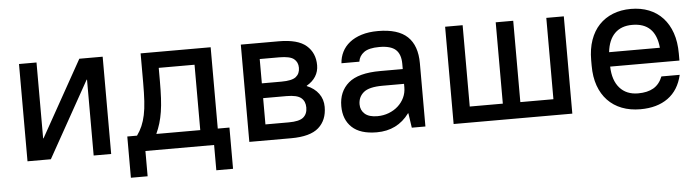

<svg xmlns="http://www.w3.org/2000/svg" viewBox="-43 -681 3576 983"><g transform="rotate(-5 1745.0 -189.0)"><path d="M75 -500H165V-110H167L385 -500H505V0H415V-390H413L195 0H75Z M595 -82H645Q661 -104 671.5 -128.5Q682 -153 688.5 -183.5Q695 -214 697.5 -254.5Q700 -295 700 -350V-500H1060V-82H1120V130H1034V0H681V130H595ZM970 -82V-418H786V-350Q786 -301 784 -262.5Q782 -224 777 -192.5Q772 -161 764 -134.5Q756 -108 745 -84V-82Z M1215 -500H1410Q1508 -500 1551.5 -462Q1595 -424 1595 -361Q1595 -329 1579 -303.5Q1563 -278 1533 -261V-259Q1572 -243 1593.5 -213.5Q1615 -184 1615 -145Q1615 -77 1571.5 -38.5Q1528 0 1430 0H1215ZM1501 -356Q1501 -385 1480.5 -401.5Q1460 -418 1405 -418H1305V-293H1405Q1460 -293 1480.5 -309.5Q1501 -326 1501 -356ZM1521 -150Q1521 -182 1500 -199.5Q1479 -217 1425 -217H1305V-82H1425Q1479 -82 1500 -99.5Q1521 -117 1521 -150Z M1870 8Q1785 8 1742.5 -32Q1700 -72 1700 -141Q1700 -216 1750.5 -259.5Q1801 -303 1915 -303H2030V-330Q2030 -379 2004.5 -402.5Q1979 -426 1920 -426Q1866 -426 1841 -407.5Q1816 -389 1812 -360H1720Q1722 -391 1735.5 -418Q1749 -445 1774 -465Q1799 -485 1835.5 -496.5Q1872 -508 1920 -508Q2023 -508 2071.5 -462Q2120 -416 2120 -325V0H2050L2039 -75H2037Q1976 8 1870 8ZM1880 -74Q1911 -74 1938.5 -84.5Q1966 -95 1986.5 -113.5Q2007 -132 2018.5 -156.5Q2030 -181 2030 -209V-227H1920Q1850 -227 1822 -203.5Q1794 -180 1794 -142Q1794 -112 1815.5 -93Q1837 -74 1880 -74Z M2265 -500H2355V-82H2525V-500H2615V-82H2785V-500H2875V0H2265Z M3225 8Q3172 8 3129.5 -8.5Q3087 -25 3057 -56.5Q3027 -88 3011 -133Q2995 -178 2995 -236V-264Q2995 -322 3011 -367.5Q3027 -413 3056.5 -444Q3086 -475 3127.5 -491.5Q3169 -508 3220 -508Q3271 -508 3312.5 -491.5Q3354 -475 3383.5 -443Q3413 -411 3429 -365Q3445 -319 3445 -259V-223H3089Q3091 -152 3125.5 -113Q3160 -74 3220 -74Q3268 -74 3299 -92Q3330 -110 3346 -150H3440Q3422 -72 3366.5 -32Q3311 8 3225 8ZM3220 -426Q3163 -426 3130 -393Q3097 -360 3090 -297H3351Q3339 -426 3220 -426Z"/></g></svg>

Font: PT Root UI Medium
Style: Regular
Weight: 500
Designer: Vitaly Kuzmin
Foundry: ParaType Ltd.
Version: Version 2.001G